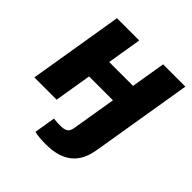

<svg xmlns="http://www.w3.org/2000/svg" viewBox="-202 -682 1036 1036"><g transform="rotate(45 316.0 -164.5)"><path d="M309.1 211.9Q283.7 211.9 261.5 210Q239.3 208 222.2 203.6L242.2 82.5Q253.9 84 267.1 84.7Q280.3 85.4 293.5 85.4Q324.2 85.4 337.6 75.7Q351.1 65.9 355 43.5L362.3 0H532.2L524.4 44.9Q510.7 128.4 457 170.2Q403.3 211.9 309.1 211.9ZM467.8 -344.2 446.3 -212.4H166.5L188 -344.2ZM269.5 -541 180.2 0H10.3L99.6 -541ZM621.6 -541 532.2 0H362.3L451.7 -541Z"/></g></svg>

Font: Inter 17pt ExtraBold
Style: Italic
Weight: 800
Italic angle: -9.3988°
Version: Version 4.001;git-66647c0bb